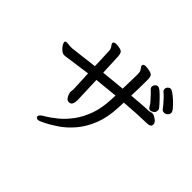

<svg xmlns="http://www.w3.org/2000/svg" viewBox="-167 -1017 1334 1334"><g transform="rotate(45 500.0 -350.0)"><path d="M953 -638Q953 -622 941 -612Q929 -602 916 -602Q901 -602 893 -613Q879 -633 842 -673Q827 -689 811 -702Q802 -710 802 -722Q802 -734 811.5 -743.5Q821 -753 833 -753Q841 -753 860 -739.5Q879 -726 900 -706.5Q921 -687 937 -668Q953 -649 953 -638ZM674 -674Q674 -592 671 -525Q712 -528 752.5 -531.5Q793 -535 830 -536Q837 -536 845.5 -539Q854 -542 864 -542H866Q878 -541 899 -526.5Q920 -512 922 -495V-491Q922 -466 883 -466Q781 -464 669 -454Q667 -422 667 -405Q663 -304 633.5 -229.5Q604 -155 559.5 -102.5Q515 -50 464 -15.5Q413 19 366 41Q342 53 331.5 53Q321 53 314 44Q312 42 312 36Q312 22 343 4Q383 -19 425.5 -54Q468 -89 504.5 -138.5Q541 -188 565 -255Q589 -322 592 -409Q592 -423 594 -448Q546 -444 423 -431L430 -242V-238Q430 -215 422.5 -200.5Q415 -186 398 -186Q381 -186 372 -198.5Q363 -211 359 -224Q355 -237 354 -241V-245Q354 -252 355.5 -259Q357 -266 357 -271Q357 -291 350 -422Q301 -416 170 -397Q157 -394 143 -394Q129 -394 113.5 -406.5Q98 -419 88.5 -434Q79 -449 79 -458.5Q79 -468 88 -469Q92 -470 98.5 -470Q105 -470 114 -468.5Q123 -467 126 -467H149L348 -491Q348 -510 346 -560.5Q344 -611 342 -644Q341 -651 335 -663Q331 -670 325.5 -677Q320 -684 320 -690V-693V-694Q325 -705 345 -705Q362 -705 382 -700.5Q402 -696 408 -683Q413 -671 414 -655Q420 -536 421 -500L595 -517Q598 -614 598 -641V-661Q598 -670 597 -677Q597 -685 592 -694.5Q587 -704 581 -710.5Q575 -717 575 -725Q575 -727 576 -731Q580 -741 600 -741Q620 -741 644 -734Q662 -729 667.5 -719.5Q673 -710 674 -691ZM875 -582Q875 -563 860.5 -554Q846 -545 838 -545Q823 -545 816 -560Q808 -575 793 -592Q756 -634 736 -652Q728 -659 728 -670.5Q728 -682 736.5 -692Q745 -702 757 -702Q769 -702 786.5 -687Q804 -672 822.5 -653Q841 -634 855 -618Q869 -602 872 -597Q875 -592 875 -582Z"/></g></svg>

Font: Moon Stars Kai HW
Style: Bold
Weight: 700
Designer: GuiWonder
Version: Version 1.101